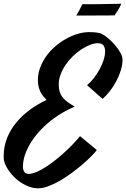

<svg xmlns="http://www.w3.org/2000/svg" viewBox="-60 -936 683 1039"><path d="M411.1 -475.1Q429.7 -490.2 447.3 -512.7Q464.8 -535.2 478.5 -560.1Q492.2 -585 500.5 -610.8Q508.8 -636.7 508.8 -659.2Q508.8 -677.2 500.2 -689.7Q491.7 -702.1 469.2 -702.1Q450.2 -702.1 427.2 -693.4Q404.3 -684.6 380.9 -669.2Q357.4 -653.8 335.2 -632.6Q313 -611.3 295.9 -586.4Q278.8 -561.5 268.3 -534.2Q257.8 -506.8 257.8 -479Q257.8 -455.1 263.7 -437.7Q269.5 -420.4 280.8 -407Q292 -393.6 307.9 -382.3Q323.7 -371.1 344.2 -358.9Q282.7 -333 231.2 -295.2Q179.7 -257.3 142.6 -213.4Q105.5 -169.4 84.7 -122.8Q64 -76.2 64 -33.2Q64 -18.1 71.3 -6.6Q78.6 4.9 94.2 4.9Q114.7 4.9 140.1 -6.3Q165.5 -17.6 192.9 -35.6Q220.2 -53.7 247.8 -76.2Q275.4 -98.6 299.6 -121.3Q323.7 -144 342.8 -164.6Q361.8 -185.1 373 -199.2Q402.3 -175.8 423.8 -157.5Q445.3 -139.2 463.9 -124Q455.6 -112.8 436.3 -92.8Q417 -72.8 390.4 -49.8Q363.8 -26.9 332.3 -3.2Q300.8 20.5 268.3 39.6Q235.8 58.6 204.1 70.8Q172.4 83 146 83Q123 83 100.3 75.2Q77.6 67.4 57.1 54.4Q36.6 41.5 19.3 24.7Q2 7.8 -11 -10.3Q-23.9 -28.3 -31.7 -46.4Q-39.6 -64.5 -40 -80.1V-91.8Q-40 -143.1 -22 -188.5Q-3.9 -233.9 27.6 -272.2Q59.1 -310.5 101.3 -341.6Q143.6 -372.6 191.9 -395.5Q183.1 -404.3 174.6 -414.6Q166 -424.8 159.4 -437.7Q152.8 -450.7 148.9 -466.8Q145 -482.9 145 -502.9Q145 -537.1 157.2 -569.8Q169.4 -602.5 189.9 -631.3Q210.4 -660.2 238 -684.1Q265.6 -708 296.4 -725.3Q327.1 -742.7 359.4 -752.4Q391.6 -762.2 421.9 -762.2Q472.2 -762.2 492.2 -752Q508.8 -743.2 528.1 -726.6Q547.4 -710 564 -690.2Q580.6 -670.4 591.8 -650.1Q603 -629.9 603 -613.8Q603 -585.9 593.8 -555.7Q584.5 -525.4 569.3 -496.8Q554.2 -468.3 534.7 -443.1Q515.1 -418 495.1 -400.9ZM596.7 -916Q586.4 -892.6 576.7 -878.2Q566.9 -863.8 560.1 -853Q553.7 -852.5 537.1 -852.5Q520.5 -852.5 499.3 -852.3Q478 -852.1 454.1 -852.1Q430.2 -852.1 409.4 -852.1Q388.7 -852.1 373.3 -852.1Q357.9 -852.1 353 -852.1Q359.9 -864.3 368.7 -879.6Q377.4 -895 385.7 -913.1Q388.2 -913.1 403.8 -913.1Q419.4 -913.1 441.4 -913.3Q463.4 -913.6 488.8 -913.8Q514.2 -914.1 536.9 -914.6Q559.6 -915 575.9 -915.3Q592.3 -915.5 596.7 -916Z"/></svg>

Font: Yesteryear
Style: Regular
Weight: 400
Designer: Astigmatic (AOETI)
Foundry: Astigmatic (AOETI)
Version: Version 1.000